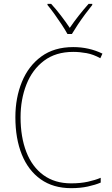

<svg xmlns="http://www.w3.org/2000/svg" viewBox="-20 -969 581 999"><path d="M361 -699Q270 -699 209 -653Q148 -607 117.5 -529.5Q87 -452 87 -359Q87 -256 117 -178.5Q147 -101 206 -58Q265 -15 350 -15Q399 -15 437.5 -23.5Q476 -32 504 -44V-19Q476 -7 437 1.5Q398 10 350 10Q257 10 192 -36Q127 -82 93.5 -165Q60 -248 60 -359Q60 -460 94 -543Q128 -626 195 -675Q262 -724 361 -724Q443 -724 513 -690L502 -666Q466 -686 430.5 -692.5Q395 -699 361 -699ZM331 -792Q319 -814 300.5 -842Q282 -870 262.5 -897Q243 -924 227 -943V-949H246Q271 -922 297 -888Q323 -854 343 -824Q386 -887 441 -949H460V-943Q443 -922 423 -895Q403 -868 385 -841Q367 -814 354 -792Z"/></svg>

Font: Noto Sans Tamil SemiCondensed Thin
Style: Regular
Weight: 100
Width: 4
Designer: Jelle Bosma - Monotype Design Team
Foundry: Monotype Imaging Inc.
Version: Version 2.004; ttfautohint (v1.8.4.7-5d5b)